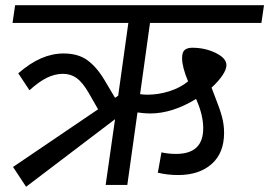

<svg xmlns="http://www.w3.org/2000/svg" viewBox="-20 -709 1032 736"><path d="M517 -348Q533 -346 545 -346Q587 -346 628.5 -359Q670 -372 701 -397Q678 -452 678 -486Q678 -509 688 -517.5Q698 -526 717 -526Q766 -526 807 -506Q848 -486 848 -459Q848 -443 833 -420.5Q818 -398 791 -373L807 -331Q823 -291 831 -261Q839 -231 839 -200Q839 -122 791 -80Q743 -38 663 -38Q622 -38 585 -47L599 -125Q625 -119 655 -119Q759 -119 759 -217Q759 -267 734 -324Q732 -328 732 -330Q641 -274 555 -274Q533 -274 507 -278L468 0H385L421 -252L80 7L30 -69L356 -290L320 -353Q296 -394 273.5 -410Q251 -426 221 -426Q191 -426 160 -411Q129 -396 93 -363L50 -428Q95 -467 137.5 -485.5Q180 -504 224 -504Q279 -504 314.5 -478.5Q350 -453 380 -403L421 -334L433 -342L472 -621H28L38 -689H992L982 -621H555Z"/></svg>

Font: FiraGO
Style: Italic
Weight: 400
Italic angle: -8°
Designer: bBox Type GmbH
Foundry: bBox Type GmbH
Version: Version 1.001